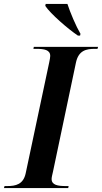

<svg xmlns="http://www.w3.org/2000/svg" viewBox="-45 -951 516 971"><path d="M349 -771H360L362 -780C339 -819 310 -888 296 -931H186L184 -921C211 -881 297 -806 349 -771ZM-25 0H300L302 -10H289C247 -10 216 -15 216 -46C216 -55 220 -69 223 -83L339 -634C352 -696 391 -704 435 -704H448L451 -714H126L124 -704H137C179 -704 209 -699 209 -668C209 -662 207 -650 204 -636L85 -75C73 -18 34 -10 -9 -10H-22Z"/></svg>

Font: Noto Serif Display SemiBold
Style: Italic
Weight: 600
Italic angle: -12°
Designer: Monotype Design Team
Foundry: Monotype Imaging Inc.
Version: Version 2.009